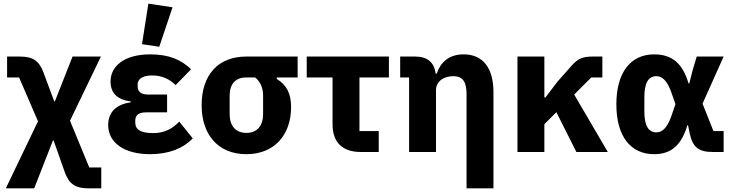

<svg xmlns="http://www.w3.org/2000/svg" viewBox="-20 -836 4034 1056"><path d="M88 -525H19V-410H85L189 -169L12 200H168L271 -63H275L336 110C359 174 392 200 468 200H537V85H471L365 -172L535 -525H379L282 -279H278L220 -435C196 -500 164 -525 88 -525Z M856 -579 929 -796 796 -816 761 -593ZM1040 -75 966 -167C927 -127 884 -104 823 -104C752 -104 724 -124 724 -162V-173C724 -204 745 -218 783 -218H899V-316H796C758 -316 737 -330 737 -361V-371C737 -402 764 -421 817 -421C869 -421 912 -402 946 -368L1031 -455C975 -509 907 -537 806 -537C665 -537 588 -473 588 -388C588 -326 623 -288 699 -278V-273C623 -263 575 -222 575 -148C575 -51 664 12 805 12C910 12 989 -21 1040 -75Z M1502 -410H1617V-525H1335C1181 -525 1089 -426 1089 -257C1089 -94 1181 12 1335 12C1489 12 1581 -94 1581 -247C1581 -325 1554 -370 1502 -402ZM1335 -410H1383C1411 -388 1427 -354 1427 -310V-209C1427 -143 1393 -105 1335 -105C1277 -105 1243 -143 1243 -209V-310C1243 -376 1277 -410 1335 -410Z M1965 0H2063V-115H1957V-410H2119V-525H1667V-410H1809V-153C1809 -53 1863 0 1965 0Z M2230 0H2378V-340C2378 -392 2425 -417 2473 -417C2527 -417 2546 -384 2546 -317V200H2694V-329C2694 -461 2637 -537 2530 -537C2447 -537 2402 -491 2382 -431H2376C2368 -495 2329 -525 2263 -525H2181V-410H2230Z M3040 -219 3150 0H3323L3138 -316L3232 -410H3293V-525H3241C3187 -525 3160 -515 3126 -477L3047 -388L2980 -300H2974V-525H2826V0H2974V-153Z M3960 0V-115H3904L3844 -266L3960 -525H3812L3789 -448L3771 -377H3767C3735 -487 3676 -537 3578 -537C3450 -537 3370 -440 3370 -262C3370 -84 3450 12 3578 12C3676 12 3729 -42 3761 -148H3764L3773 -104C3789 -26 3823 0 3901 0ZM3591 -108C3547 -108 3524 -143 3524 -223V-302C3524 -382 3547 -417 3591 -417C3623 -417 3651 -390 3673 -326L3695 -263L3673 -199C3651 -135 3623 -108 3591 -108Z"/></svg>

Font: Braiins Sans
Style: Bold
Weight: 700
Designer: Mike Abbink, Paul van der Laan, Pieter van Rosmalen, Jiri Chlebus, Lubos Buracinsky
Foundry: Bold Monday, Sudetype
Version: Version 1.000;hotconv 1.0.109;makeotfexe 2.5.65596